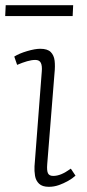

<svg xmlns="http://www.w3.org/2000/svg" viewBox="-29 -706 337 740"><path d="M132 -430Q134 -452 128.5 -463.5Q123 -475 107 -475Q93 -475 75.5 -470Q58 -465 37 -456L26 -488Q45 -500 75.5 -509Q106 -518 126 -518Q154 -518 166.5 -505.5Q179 -493 181.5 -472Q184 -451 181 -423L153 -73Q151 -48 156 -38Q161 -28 176 -28Q191 -28 207 -34.5Q223 -41 244 -56L262 -29Q250 -18 233 -8.5Q216 1 197.5 7.5Q179 14 159 14Q134 14 121.5 2Q109 -10 106 -28.5Q103 -47 104 -65ZM-7 -686H253L251 -644H-9Z"/></svg>

Font: Literata 18pt ExtraLight
Style: Italic
Weight: 250
Italic angle: -2°
Designer: Latin by Veronika Burian and Jose Scaglione. Greek by Irene Vlachou. Cyrillic by Vera Evstafieva
Foundry: TypeTogether
Version: Version 3.103;gftools[0.9.29]